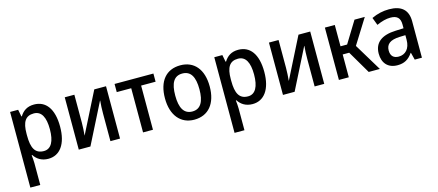

<svg xmlns="http://www.w3.org/2000/svg" viewBox="-54 -1110 4353 1910"><g transform="rotate(-15 2122.0 -155.0)"><path d="M76 240H178V15C178 -8 175 -41 172 -68H178C207 -23 254 10 325 10C443 10 519 -89 519 -270C519 -455 444 -549 324 -549C253 -549 209 -517 178 -467H173L159 -539H76ZM301 -76C210 -76 178 -141 178 -268V-287C178 -407 213 -464 299 -464C378 -464 414 -394 414 -271C414 -148 377 -76 301 -76Z M639 0H759L969 -416H971C967 -382 965 -323 965 -282V0H1064V-539H943L732 -121H731C735 -156 738 -216 738 -253V-539H639Z M1301 0H1403V-455H1552V-539H1152V-455H1301Z M1828 10C1974 10 2060 -95 2060 -270C2060 -449 1971 -549 1831 -549C1684 -549 1599 -447 1599 -270C1599 -95 1688 10 1828 10ZM1830 -74C1743 -74 1705 -144 1705 -270C1705 -398 1742 -465 1829 -465C1915 -465 1954 -398 1954 -270C1954 -143 1915 -74 1830 -74Z M2179 240H2281V15C2281 -8 2278 -41 2275 -68H2281C2310 -23 2357 10 2428 10C2546 10 2622 -89 2622 -270C2622 -455 2547 -549 2427 -549C2356 -549 2312 -517 2281 -467H2276L2262 -539H2179ZM2404 -76C2313 -76 2281 -141 2281 -268V-287C2281 -407 2316 -464 2402 -464C2481 -464 2517 -394 2517 -271C2517 -148 2480 -76 2404 -76Z M2742 0H2862L3072 -416H3074C3070 -382 3068 -323 3068 -282V0H3167V-539H3046L2835 -121H2834C2838 -156 2841 -216 2841 -253V-539H2742Z M3318 0H3420V-235H3487L3625 0H3740L3569 -283L3729 -539H3623L3488 -319H3420V-539H3318Z M3921 10C3990 10 4036 -16 4077 -75H4080L4099 0H4173V-375C4173 -492 4108 -550 3980 -550C3919 -550 3859 -537 3800 -509L3830 -430C3883 -454 3929 -466 3972 -466C4041 -466 4072 -436 4072 -369V-330L3992 -327C3844 -322 3768 -262 3768 -149C3768 -53 3822 10 3921 10ZM3954 -70C3902 -70 3872 -98 3872 -154C3872 -219 3914 -253 4010 -257L4072 -259V-212C4072 -119 4022 -70 3954 -70Z"/></g></svg>

Font: Noto Sans SemiCondensed Medium
Style: Regular
Weight: 500
Width: 4
Designer: Monotype Design Team
Foundry: Monotype Imaging Inc.
Version: Version 2.013